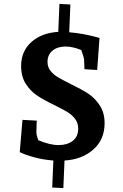

<svg xmlns="http://www.w3.org/2000/svg" viewBox="-20 -808 631 982"><path d="M247 151 253 13Q201 9 155 -3.5Q109 -16 81 -30L95 -195L168 -191L166 -133Q165 -121 176 -91Q234 -66 280 -66Q324 -66 352 -87.5Q380 -109 380 -150Q380 -179 364 -200Q348 -221 324 -235.5Q300 -250 257 -271Q203 -297 169.5 -319.5Q136 -342 112 -379Q88 -416 88 -470Q88 -546 140.5 -593Q193 -640 278 -645L284 -788L340 -785L334 -643Q409 -637 489 -614L477 -450L412 -454L410 -505Q410 -510 396 -552Q351 -570 316 -570Q274 -570 248.5 -549Q223 -528 223 -491Q223 -465 238.5 -445.5Q254 -426 277 -412.5Q300 -399 342 -378Q398 -351 432 -328.5Q466 -306 490.5 -268.5Q515 -231 515 -178Q515 -94 457 -43Q399 8 310 13L304 154Z"/></svg>

Font: Andada Pro
Style: Bold
Weight: 700
Designer: Carolina Giovagnoli
Foundry: Huerta Tipografica
Version: Version 3.005; ttfautohint (v1.8.4)